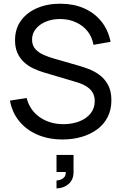

<svg xmlns="http://www.w3.org/2000/svg" viewBox="-20 -755 670 1060"><path d="M292 285V241.5Q298.5 241.5 311 238Q323.5 234.5 333.8 224.2Q344 214 343 194.5H292V100.5H386V194.5Q386 238 357.8 261.5Q329.5 285 292 285ZM325.5 15Q249 15 187.8 -11Q126.5 -37 86.8 -85.2Q47 -133.5 35 -199.5L127 -214Q144.5 -146 199.8 -107.8Q255 -69.5 330 -69.5Q378.5 -69.5 417.8 -84.8Q457 -100 480 -128.5Q503 -157 503 -196Q503 -220 494.8 -237.2Q486.5 -254.5 472.2 -266.8Q458 -279 440 -287.5Q422 -296 402.5 -301.5L219 -356Q189 -365 161 -378.8Q133 -392.5 111 -413.2Q89 -434 76 -463.2Q63 -492.5 63 -532.5Q63 -596.5 96.2 -641.8Q129.5 -687 186.5 -711Q243.5 -735 315 -734.5Q387.5 -734 444.8 -708.8Q502 -683.5 539.8 -636.5Q577.5 -589.5 590.5 -524L496 -507.5Q488.5 -551.5 462.8 -583.2Q437 -615 398.5 -632.2Q360 -649.5 314 -650Q270 -650.5 234.5 -636Q199 -621.5 178 -595.8Q157 -570 157 -536.5Q157 -503.5 176 -483.2Q195 -463 222.8 -451.2Q250.5 -439.5 277 -432L414 -392.5Q437.5 -386 468.2 -374.5Q499 -363 528 -342.2Q557 -321.5 576 -287.2Q595 -253 595 -201Q595 -149 574.2 -108.5Q553.5 -68 516.5 -40.8Q479.5 -13.5 430.5 0.8Q381.5 15 325.5 15Z"/></svg>

Font: Manrope ExtraLight Medium
Style: Regular
Weight: 500
Version: Version 4.504